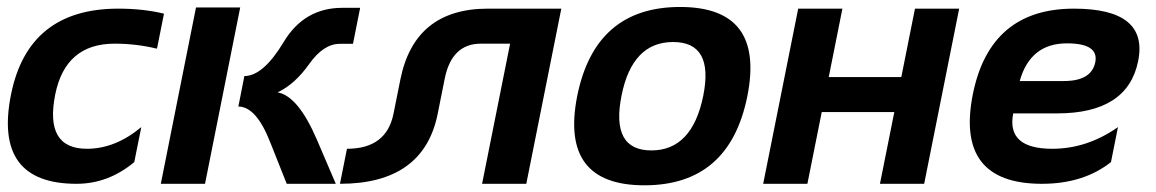

<svg xmlns="http://www.w3.org/2000/svg" viewBox="-20 -538 3383 562"><path d="M373 -63.5Q296.9 0 204.1 0Q-40 0 12.2 -261.2Q62.5 -512.7 326.2 -512.7Q399.4 -512.7 460 -498L439.5 -395.5Q378.9 -410.2 315.4 -410.2Q171.4 -410.2 141.6 -261.2Q109.9 -102.5 234.4 -102.5Q317.4 -102.5 393.6 -166Z M683.1 -516.1 580.1 0H450.7L553.7 -516.1ZM819.3 0 771.5 -120.1Q730.5 -226.1 677.7 -226.1L695.3 -315.4Q750.5 -315.4 810.5 -415.3Q870.6 -515.1 981.9 -515.1H1034.2L1013.2 -409.7H974.6Q926.8 -409.7 885 -350.6Q843.3 -291.5 792.5 -267.6Q852.5 -257.3 907.7 -128.9L962.9 0Z M995.6 -102.5Q1111.3 -102.5 1131.8 -205.1L1151.9 -305.2Q1193.4 -512.7 1408.2 -512.7H1623L1520.5 0H1391.1L1473.1 -410.2H1387.7Q1302.2 -410.2 1281.7 -307.6L1261.2 -205.1Q1220.2 0 975.1 0Z M1886.7 -97.7Q2006.3 -97.7 2038.6 -258.3Q2069.8 -415 1950.2 -415Q1830.6 -415 1799.3 -258.3Q1767.1 -97.7 1886.7 -97.7ZM1669.4 -256.3Q1721.7 -517.6 1970.7 -517.6Q2219.7 -517.6 2167.5 -256.3Q2115.2 4.4 1866.2 4.4Q1618.2 4.4 1669.4 -256.3Z M2213.9 0 2316.4 -512.7H2445.8L2405.8 -312.5H2618.2L2658.2 -512.7H2787.6L2685.1 0H2555.7L2597.7 -210H2385.3L2343.3 0Z M3311.5 -359.4Q3280.8 -206.1 3074.2 -206.1H2945.8Q2925.3 -102.5 3060.1 -102.5Q3162.1 -102.5 3252.4 -166L3231.9 -63.5Q3151.4 0 3029.8 0Q2775.4 0 2827.6 -262.2Q2877.9 -512.7 3123.5 -512.7Q3342.3 -512.7 3311.5 -359.4ZM2964.8 -300.8H3094.2Q3174.8 -300.8 3186 -356Q3196.8 -411.1 3103 -411.1Q2995.6 -411.1 2964.8 -300.8Z"/></svg>

Font: Sansation
Style: Bold Italic
Weight: 700
Designer: Bernd Montag
Version: Version 1.301